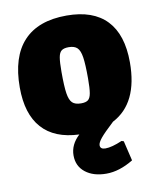

<svg xmlns="http://www.w3.org/2000/svg" viewBox="-78 -545 653 798"><g transform="rotate(-10 248.5 -146.0)"><path d="M401 72 421 156Q362 192 307 192Q252 192 218.5 165.5Q185 139 185 94Q185 48 224 12Q120 8 67 -51.5Q14 -111 14 -223Q14 -352 75.5 -418Q137 -484 257 -484Q369 -484 426 -424Q483 -364 483 -247Q483 -74 371 -16Q329 23 314 41.5Q299 60 299 71Q299 88 321 88Q348 88 392 69ZM254 -114Q274 -114 283.5 -121.5Q293 -129 296.5 -149.5Q300 -170 300 -211Q300 -271 295.5 -300.5Q291 -330 279 -341.5Q267 -353 243 -353Q223 -353 213 -345.5Q203 -338 199.5 -318Q196 -298 196 -257Q196 -196 200.5 -166.5Q205 -137 217 -125.5Q229 -114 254 -114Z"/></g></svg>

Font: Luna Sans Black
Style: Regular
Weight: 900
Designer: Juan Pablo del Peral
Foundry: Huerta Tipografica
Version: Version 2.001; ttfautohint (v1.5)